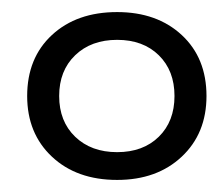

<svg xmlns="http://www.w3.org/2000/svg" viewBox="-20 -632 367 318"><path d="M322 -473Q322 -411 281 -372.5Q240 -334 174 -334Q107 -334 66 -372.5Q25 -411 25 -473Q25 -536 66 -574Q107 -612 174 -612Q240 -612 281 -574Q322 -536 322 -473ZM269 -473Q269 -515 243 -540.5Q217 -566 174 -566Q131 -566 104.5 -540.5Q78 -515 78 -473Q78 -431 104.5 -405.5Q131 -380 174 -380Q217 -380 243 -405.5Q269 -431 269 -473Z"/></svg>

Font: Madhuban
Style: Regular
Weight: 400
Designer: jaikishan Patel
Foundry: MagicType
Version: Version 1.000